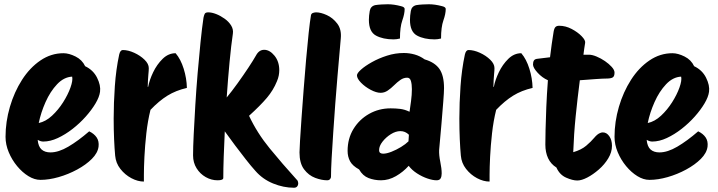

<svg xmlns="http://www.w3.org/2000/svg" viewBox="-20 -833 3375 902"><path d="M170 12Q142 12 113.5 -5.5Q85 -23 60.5 -52.5Q36 -82 21 -118Q6 -154 6 -190Q6 -261 26.5 -331Q47 -401 83.5 -458Q120 -515 170 -549Q220 -583 278 -583Q304 -583 335 -567.5Q366 -552 380 -522Q418 -504 436 -468Q454 -432 450 -402Q447 -378 429 -347.5Q411 -317 383 -285.5Q355 -254 321 -227.5Q287 -201 251.5 -184.5Q216 -168 183 -168Q171 -168 157 -176Q160 -144 175.5 -130.5Q191 -117 217 -117Q255 -117 301 -144Q347 -171 399 -216Q422 -205 434 -187.5Q446 -170 443 -144Q439 -114 411.5 -86.5Q384 -59 342.5 -36.5Q301 -14 255.5 -1Q210 12 170 12ZM319 -473Q280 -471 248 -437Q216 -403 194 -353.5Q172 -304 162 -255Q195 -262 224.5 -289.5Q254 -317 276.5 -352.5Q299 -388 311 -421.5Q323 -455 319 -473Z M656 20Q627 20 597 4Q567 -12 545.5 -39.5Q524 -67 521 -102Q518 -134 516 -179Q514 -224 514 -276Q514 -349 519.5 -428Q525 -507 540 -577Q545 -598 557 -598Q582 -598 610.5 -585Q639 -572 659 -552.5Q679 -533 679 -513Q679 -502 677 -482.5Q675 -463 674 -425H676Q682 -457 699.5 -493.5Q717 -530 744 -556.5Q771 -583 805 -583Q829 -555 843 -510Q857 -465 858 -420Q806 -408 766.5 -383.5Q727 -359 687 -317Q674 -265 667.5 -206.5Q661 -148 658.5 -96.5Q656 -45 656 -12.5Q656 20 656 20Z M1002 14Q973 14 946.5 -1Q920 -16 903.5 -42.5Q887 -69 887 -103Q887 -140 890 -201.5Q893 -263 897.5 -338Q902 -413 908.5 -489.5Q915 -566 922 -634.5Q929 -703 936 -750Q938 -760 941.5 -767.5Q945 -775 958 -775Q975 -775 995.5 -767Q1016 -759 1035.5 -745Q1055 -731 1066 -713Q1077 -695 1074 -675Q1066 -621 1058.5 -542Q1051 -463 1045 -375Q1069 -404 1096 -441.5Q1123 -479 1146.5 -514.5Q1170 -550 1183 -573Q1197 -599 1221 -599Q1247 -599 1269.5 -571.5Q1292 -544 1292 -503Q1292 -491 1289.5 -478Q1287 -465 1281 -451Q1264 -409 1233.5 -373Q1203 -337 1150 -289Q1188 -208 1247 -136Q1306 -64 1373 10Q1378 14 1379.5 19.5Q1381 25 1381 30Q1381 37 1376 43Q1371 49 1361 49Q1312 49 1263 29Q1214 9 1180 -30Q1160 -52 1135 -84Q1110 -116 1084 -150.5Q1058 -185 1036 -216Q1033 -153 1031 -96.5Q1029 -40 1029 3Q1029 14 1002 14Z M1517 14Q1491 14 1460.5 2.5Q1430 -9 1408.5 -37.5Q1387 -66 1387 -117Q1387 -129 1389.5 -172Q1392 -215 1396.5 -278Q1401 -341 1406.5 -412.5Q1412 -484 1418 -553Q1424 -622 1430 -677.5Q1436 -733 1441 -762Q1443 -770 1451 -772.5Q1459 -775 1465 -775Q1487 -775 1515.5 -762Q1544 -749 1564.5 -722Q1585 -695 1581 -653Q1579 -631 1575 -584Q1571 -537 1565.5 -475Q1560 -413 1555 -344.5Q1550 -276 1545.5 -210Q1541 -144 1538 -89.5Q1535 -35 1535 -2Q1535 3 1530.5 8.5Q1526 14 1517 14Z M1770 14Q1739 14 1711.5 3.5Q1684 -7 1667 -37Q1636 -54 1624.5 -75.5Q1613 -97 1613 -124Q1613 -182 1640.5 -227Q1668 -272 1714 -298Q1760 -324 1815 -324Q1838 -324 1859.5 -321.5Q1881 -319 1904 -308Q1907 -328 1911 -358Q1915 -388 1915 -414Q1915 -437 1910.5 -452.5Q1906 -468 1893 -468Q1876 -468 1861 -457.5Q1846 -447 1831.5 -432.5Q1817 -418 1801.5 -407.5Q1786 -397 1768 -397Q1748 -397 1721.5 -411Q1695 -425 1676 -444.5Q1657 -464 1657 -479Q1657 -489 1676 -506Q1695 -523 1727 -541Q1759 -559 1798 -571.5Q1837 -584 1877 -584Q1903 -584 1928 -577Q1953 -570 1975 -554Q2023 -540 2044.5 -509Q2066 -478 2066 -419Q2066 -401 2062.5 -356Q2059 -311 2054 -251.5Q2049 -192 2043 -128Q2042 -104 2048.5 -72.5Q2055 -41 2055 -18Q2055 -4 2050 5Q2045 14 2031 14Q2013 14 1988 5.5Q1963 -3 1939 -18.5Q1915 -34 1900 -54Q1874 -25 1840 -5.5Q1806 14 1770 14ZM1780 -111Q1796 -111 1819 -120Q1842 -129 1864 -142.5Q1886 -156 1899 -169L1901 -200Q1884 -217 1861 -217Q1839 -217 1816 -202.5Q1793 -188 1777 -167.5Q1761 -147 1761 -128Q1761 -118 1766.5 -114.5Q1772 -111 1780 -111ZM2022 -648Q1972 -648 1939 -666Q1906 -684 1906 -740Q1906 -759 1910 -781.5Q1914 -804 1936 -809Q1948 -811 1965 -812Q1982 -813 1995 -813Q2023 -813 2057 -804Q2074 -800 2074 -791Q2074 -768 2063 -737Q2052 -706 2052 -652Q2036 -648 2022 -648ZM1829 -648Q1779 -648 1746 -666Q1713 -684 1713 -740Q1713 -759 1717 -781.5Q1721 -804 1743 -809Q1755 -811 1772 -812Q1789 -813 1802 -813Q1830 -813 1864 -804Q1881 -800 1881 -791Q1881 -768 1870 -737Q1859 -706 1859 -652Q1843 -648 1829 -648Z M2280 20Q2251 20 2221 4Q2191 -12 2169.5 -39.5Q2148 -67 2145 -102Q2142 -134 2140 -179Q2138 -224 2138 -276Q2138 -349 2143.5 -428Q2149 -507 2164 -577Q2169 -598 2181 -598Q2206 -598 2234.5 -585Q2263 -572 2283 -552.5Q2303 -533 2303 -513Q2303 -502 2301 -482.5Q2299 -463 2298 -425H2300Q2306 -457 2323.5 -493.5Q2341 -530 2368 -556.5Q2395 -583 2429 -583Q2453 -555 2467 -510Q2481 -465 2482 -420Q2430 -408 2390.5 -383.5Q2351 -359 2311 -317Q2298 -265 2291.5 -206.5Q2285 -148 2282.5 -96.5Q2280 -45 2280 -12.5Q2280 20 2280 20Z M2692 15Q2670 15 2639.5 1.5Q2609 -12 2594 -46Q2568 -62 2555 -89.5Q2542 -117 2542 -154Q2542 -178 2543 -224Q2544 -270 2546.5 -330Q2549 -390 2554 -456Q2527 -468 2505.5 -491.5Q2484 -515 2484 -530Q2484 -542 2488.5 -549Q2493 -556 2506 -557Q2534 -561 2564 -564Q2568 -596 2572 -626Q2576 -656 2581 -685Q2584 -701 2590 -706.5Q2596 -712 2607 -712Q2637 -712 2665.5 -697Q2694 -682 2712.5 -663Q2731 -644 2729 -632Q2724 -602 2721 -576Q2735 -576 2747 -576Q2762 -576 2782.5 -567.5Q2803 -559 2822 -546Q2841 -533 2854 -518.5Q2867 -504 2867 -492Q2867 -474 2858 -469Q2849 -464 2830 -464Q2813 -464 2778 -461.5Q2743 -459 2704 -456Q2693 -371 2684.5 -287Q2676 -203 2673 -118Q2711 -129 2734 -148.5Q2757 -168 2771.5 -185.5Q2786 -203 2799 -208Q2805 -211 2812 -211Q2830 -211 2842.5 -193Q2855 -175 2855 -148Q2855 -118 2837.5 -89Q2820 -60 2793 -36.5Q2766 -13 2739 1Q2712 15 2692 15Z M3031 12Q3003 12 2974.5 -5.5Q2946 -23 2921.5 -52.5Q2897 -82 2882 -118Q2867 -154 2867 -190Q2867 -261 2887.5 -331Q2908 -401 2944.5 -458Q2981 -515 3031 -549Q3081 -583 3139 -583Q3165 -583 3196 -567.5Q3227 -552 3241 -522Q3279 -504 3297 -468Q3315 -432 3311 -402Q3308 -378 3290 -347.5Q3272 -317 3244 -285.5Q3216 -254 3182 -227.5Q3148 -201 3112.5 -184.5Q3077 -168 3044 -168Q3032 -168 3018 -176Q3021 -144 3036.5 -130.5Q3052 -117 3078 -117Q3116 -117 3162 -144Q3208 -171 3260 -216Q3283 -205 3295 -187.5Q3307 -170 3304 -144Q3300 -114 3272.5 -86.5Q3245 -59 3203.5 -36.5Q3162 -14 3116.5 -1Q3071 12 3031 12ZM3180 -473Q3141 -471 3109 -437Q3077 -403 3055 -353.5Q3033 -304 3023 -255Q3056 -262 3085.5 -289.5Q3115 -317 3137.5 -352.5Q3160 -388 3172 -421.5Q3184 -455 3180 -473Z"/></svg>

Font: Protest Riot
Style: Regular
Weight: 400
Designer: Octavio Pardo
Foundry: Ashler Design
Version: Version 2.005; ttfautohint (v1.8.4.7-5d5b)